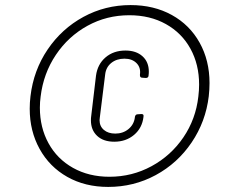

<svg xmlns="http://www.w3.org/2000/svg" viewBox="-20 -728 896 756"><path d="M97 -300Q97 -324 100 -349Q112 -451 167.5 -533Q223 -615 308.5 -661.5Q394 -708 494 -708Q586 -708 656.5 -669Q727 -630 766 -560Q805 -490 805 -401Q805 -376 802 -349Q790 -249 734.5 -167Q679 -85 593 -38.5Q507 8 406 8Q315 8 245 -31.5Q175 -71 136 -141.5Q97 -212 97 -300ZM761 -348Q764 -372 764 -395Q764 -474 730 -536Q696 -598 633.5 -633Q571 -668 489 -668Q400 -668 324.5 -626.5Q249 -585 200 -512Q151 -439 140 -348Q137 -326 137 -304Q137 -226 171 -164Q205 -102 267.5 -67Q330 -32 411 -32Q500 -32 576.5 -73.5Q653 -115 702 -187Q751 -259 761 -348ZM338 -254Q338 -264 339 -270L358 -430Q364 -475 395.5 -502Q427 -529 474 -529Q516 -529 541 -506.5Q566 -484 566 -446Q566 -437 565 -432V-430Q564 -421 554 -421L540 -422Q531 -422 531 -432V-434Q535 -462 517.5 -479.5Q500 -497 470 -497Q439 -497 418 -480Q397 -463 394 -434L373 -265L372 -255Q372 -231 389 -216.5Q406 -202 434 -202Q464 -202 485.5 -219.5Q507 -237 511 -265V-267Q513 -278 522 -278L537 -279Q547 -279 545 -269V-268Q540 -224 508 -197Q476 -170 430 -170Q387 -170 362.5 -193Q338 -216 338 -254Z"/></svg>

Font: Barlow Light
Style: Italic
Weight: 300
Italic angle: -7°
Designer: Jeremy Tribby
Foundry: Tribby Type
Version: Version 1.408